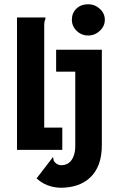

<svg xmlns="http://www.w3.org/2000/svg" viewBox="-20 -705 540 903"><path d="M60 0V-623H194Q194 -613 191 -608Q188 -603 188 -587V-105H273V0ZM266 178Q246 178 225 173Q204 168 185.5 158Q167 148 152 134L229 34Q231 37 231 40.5Q231 44 232 48Q233 52 236 56Q239 60 246 65Q248 66 251.5 68Q255 70 259 71Q263 72 269 72Q282 72 293.5 67Q305 62 314 51Q323 40 328.5 22.5Q334 5 334 -20V-368H244V-471H459V-24Q459 30 444.5 68Q430 106 403.5 130.5Q377 155 342 166.5Q307 178 266 178ZM395 -538Q363 -538 340.5 -560Q318 -582 318 -612Q318 -644 339.5 -664.5Q361 -685 395 -685Q426 -685 449.5 -663.5Q473 -642 473 -612Q473 -582 449.5 -560Q426 -538 395 -538Z"/></svg>

Font: Inconsolata ExtraBold
Style: Regular
Weight: 800
Designer: Raph Levien, Cyreal, Brenton Simpson
Foundry: Raph Levien, Cyreal, Google
Version: Version 3.001